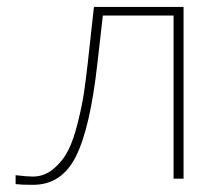

<svg xmlns="http://www.w3.org/2000/svg" viewBox="-20 -508 636 546"><path d="M24.4 -9.8Q57.6 -5.9 73.2 -5.9Q106.4 -5.9 132.8 -28.3Q159.2 -50.8 174.3 -81.1Q189.5 -111.3 201.7 -161.1Q213.9 -210.9 218.8 -244.1Q223.6 -277.3 229.5 -328.1L247.1 -488.3H502V0H473.6V-463.9H272.5L256.8 -326.2Q236.3 -143.6 195.8 -63Q155.3 17.6 74.2 17.6Q40 17.6 24.4 15.6Z"/></svg>

Font: Gothic A1 Thin
Style: Regular
Weight: 250
Designer: HanYang I&C Co.,Ltd.
Foundry: HanYang I&C Co.,Ltd.
Version: Version 2.50